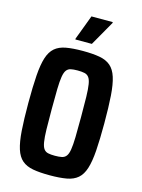

<svg xmlns="http://www.w3.org/2000/svg" viewBox="-132 -966 776 1050"><g transform="rotate(15 256.0 -441.5)"><path d="M255.7 8Q199 8 160.7 1Q122.4 -6 98.5 -26.5Q74.6 -47 62.2 -86Q49.8 -125 45.3 -188Q40.8 -251 40.8 -344Q40.8 -437 45.3 -500Q49.8 -563 62.2 -602Q74.6 -641 98.5 -661.5Q122.4 -682 160.7 -689Q199 -696 255.7 -696Q312.4 -696 351 -689Q389.5 -682 413.3 -661.5Q437.2 -641 449.6 -602Q462.1 -563 466.6 -500Q471.1 -437 471.1 -344Q471.1 -251 466.6 -188Q462.1 -125 449.6 -86Q437.2 -47 413.3 -26.5Q389.5 -6 351 1Q312.4 8 255.7 8ZM255.7 -102.6Q279.5 -102.6 294.8 -106Q310.2 -109.3 319.4 -121.4Q328.7 -133.4 332.9 -159.2Q337.2 -184.9 338.3 -229.9Q339.3 -274.9 339.3 -344Q339.3 -413.1 338.3 -458.1Q337.2 -503.1 332.9 -528.8Q328.7 -554.6 319.4 -566.6Q310.2 -578.7 294.8 -582Q279.5 -585.4 255.7 -585.4Q231.9 -585.4 216.9 -582Q201.8 -578.7 192.8 -566.6Q183.7 -554.6 179.5 -528.8Q175.2 -503.1 174.1 -458.1Q173.1 -413.1 173.1 -344Q173.1 -274.9 174.1 -229.9Q175.2 -184.9 179.5 -159.2Q183.7 -133.4 192.8 -121.4Q201.8 -109.3 216.9 -106Q231.9 -102.6 255.7 -102.6ZM199.3 -745.9V-750.9L251.8 -890.5H372.4V-885.5L292.8 -745.9Z"/></g></svg>

Font: Saira Thin Condensed
Style: Regular
Weight: 100
Width: 3
Version: Version 1.101